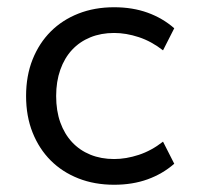

<svg xmlns="http://www.w3.org/2000/svg" viewBox="-20 -500 548 530"><path d="M295 10Q241 10 196.5 -7.5Q152 -25 120 -57Q88 -89 70 -134Q52 -179 52 -235Q52 -291 70 -336Q88 -381 120 -413Q152 -445 196.5 -462.5Q241 -480 295 -480Q346 -480 387.5 -465Q429 -450 461 -422L430 -361Q398 -386 363 -397.5Q328 -409 295 -409Q259 -409 229.5 -397Q200 -385 179 -362.5Q158 -340 146.5 -307.5Q135 -275 135 -235Q135 -194 146.5 -162Q158 -130 179 -107.5Q200 -85 229.5 -73Q259 -61 295 -61Q328 -61 363 -72.5Q398 -84 430 -109L461 -48Q429 -20 387.5 -5Q346 10 295 10Z"/></svg>

Font: Gantari
Style: Regular
Weight: 400
Designer: Anugrah Pasau
Foundry: Lafontype
Version: Version 1.000; ttfautohint (v1.8.4)